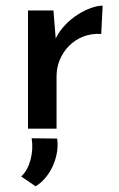

<svg xmlns="http://www.w3.org/2000/svg" viewBox="-20 -455 421 679"><path d="M169 -418H79V0H180V-186C180 -265 244 -341 338 -335L343 -435C297 -435 212 -391 177 -319ZM106 204C164 168 191 90 182 35L92 34C100 84 86 141 55 169Z"/></svg>

Font: Reem Kufi
Style: Regular
Weight: 400
Designer: Khaled Hosny
Version: Version 0.007